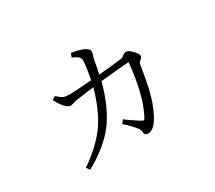

<svg xmlns="http://www.w3.org/2000/svg" viewBox="-120 -844 1241 1109"><g transform="rotate(-30 500.0 -290.0)"><path d="M463.9 -415Q481.4 -502.9 481.4 -537.1Q481.4 -553.7 468.8 -564.5Q458.5 -573.2 432.1 -585L441.9 -609.9Q495.1 -603 524.9 -587.4Q550.3 -573.7 550.3 -559.1Q550.3 -545.4 546.4 -536.1Q540.5 -522.9 537.1 -502Q529.8 -457 521 -419.9Q608.4 -426.8 675.3 -436Q688.5 -438.5 698.2 -448.2Q708.5 -457 720.2 -457Q735.4 -457 759.3 -433.1Q783.2 -409.2 783.2 -395Q783.2 -383.8 768.1 -373Q755.4 -363.3 754.4 -348.1Q735.4 -227.5 718.8 -168.5Q694.8 -81.1 655.3 -22.9Q627 16.1 598.1 16.1Q572.3 16.1 572.3 -5.9Q572.3 -22 563 -33.7Q536.1 -68.4 493.2 -106L510.3 -127.9Q531.7 -111.3 587.9 -74.2Q604.5 -63 610.8 -63Q617.2 -63 623 -75.2Q683.1 -186.5 704.1 -397.9Q652.8 -394.5 513.2 -380.9Q471.7 -222.2 398.4 -128.9Q328.6 -40 201.2 29.8L185.1 7.8Q305.7 -75.7 365.2 -164.6Q418.9 -245.1 455.1 -374Q446.8 -373 396 -366.2Q366.7 -362.3 351.1 -359.9Q324.7 -356.9 314.9 -353Q300.3 -347.2 288.1 -347.2Q272.9 -347.2 252 -370.1Q231.4 -392.1 214.8 -426.8L236.8 -440.9Q263.2 -417 278.3 -411.1Q292 -406.2 321.3 -406.2Q349.1 -406.2 463.9 -415Z"/></g></svg>

Font: I.Ming
Style: Regular
Weight: 400
Designer: Ichiten Fonts Project
Version: Version 6.11; Dec 27, 2019